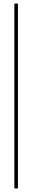

<svg xmlns="http://www.w3.org/2000/svg" viewBox="-20 -930 180 1070"><path d="M60 -910H80V120H60Z"/></svg>

Font: Big Shoulders Stencil Thin
Style: Regular
Weight: 100
Designer: Patric King
Foundry: XO Type Co
Version: Version 2.001